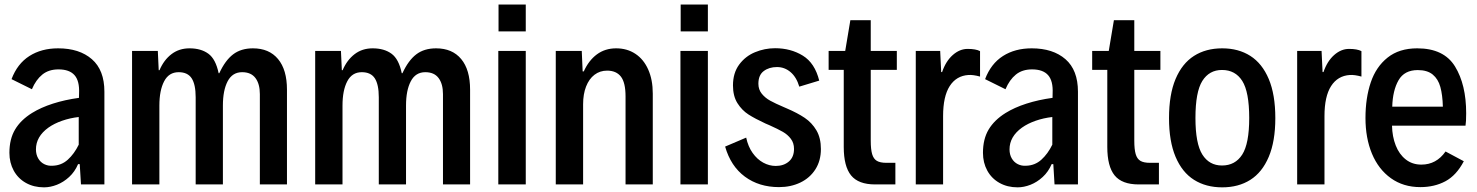

<svg xmlns="http://www.w3.org/2000/svg" viewBox="-20 -804 6440 837"><path d="M435.1 -404.3V0H333L327.6 -88.4H320.3Q306.2 -55.2 281.5 -32.5Q256.8 -9.8 228 1.5Q199.2 12.7 171.9 12.7Q127.4 12.7 93 -6.6Q58.6 -25.9 39.8 -60.3Q21 -94.7 21 -137.7Q21 -197.8 45.7 -239.3Q70.3 -280.8 119.6 -311.5Q158.2 -335.4 210.7 -352.3Q263.2 -369.1 324.2 -377.4L324.7 -397Q327.1 -451.2 304.9 -476.3Q282.7 -501.5 234.9 -501.5Q192.4 -501.5 164.6 -479Q136.7 -456.5 119.1 -415L30.3 -459Q55.7 -526.4 108.2 -559.8Q160.6 -593.3 233.4 -593.3Q326.2 -593.3 380.6 -545.9Q435.1 -498.5 435.1 -404.3ZM323.2 -173.3V-293.9Q285.2 -289.6 250.7 -277.6Q216.3 -265.6 190.9 -247.6Q136.7 -208.5 136.7 -152.8Q136.7 -130.4 146.5 -113.5Q156.2 -96.7 172.9 -88.4Q189.5 -80.1 209 -81.5Q247.6 -82.5 275.6 -107.9Q303.7 -133.3 323.2 -173.3Z M555.7 -582H668L671.9 -498H675.3Q694.3 -542.5 727.5 -567.9Q760.7 -593.3 806.2 -593.3Q856.4 -593.3 888.4 -569.8Q920.4 -546.4 933.1 -484.9H936Q961.9 -541 996.3 -567.1Q1030.8 -593.3 1082.5 -593.3Q1153.3 -593.3 1192.1 -546.6Q1231 -500 1231 -413.1V0H1112.8V-393.6Q1112.8 -438 1093.8 -463.6Q1074.7 -489.3 1035.6 -489.3Q993.2 -489.3 972.4 -449.7Q951.7 -410.2 951.7 -343.8V0H833V-379.9Q833 -435.5 815.7 -462.4Q798.3 -489.3 758.8 -489.3Q716.3 -489.3 695.6 -449.7Q674.8 -410.2 674.8 -343.8V0H555.7Z M1354 -582H1466.3L1470.2 -498H1473.6Q1492.7 -542.5 1525.9 -567.9Q1559.1 -593.3 1604.5 -593.3Q1654.8 -593.3 1686.8 -569.8Q1718.8 -546.4 1731.4 -484.9H1734.4Q1760.3 -541 1794.7 -567.1Q1829.1 -593.3 1880.9 -593.3Q1951.7 -593.3 1990.5 -546.6Q2029.3 -500 2029.3 -413.1V0H1911.1V-393.6Q1911.1 -438 1892.1 -463.6Q1873 -489.3 1834 -489.3Q1791.5 -489.3 1770.8 -449.7Q1750 -410.2 1750 -343.8V0H1631.3V-379.9Q1631.3 -435.5 1614 -462.4Q1596.7 -489.3 1557.1 -489.3Q1514.6 -489.3 1493.9 -449.7Q1473.1 -410.2 1473.1 -343.8V0H1354Z M2153.3 -784.2H2272V-667H2153.3ZM2152.3 -582H2272V0H2152.3Z M2402.8 -582H2516.1L2520 -492.7H2524.9Q2546.4 -540.5 2582 -566.9Q2617.7 -593.3 2666 -593.3Q2713.9 -593.3 2750 -569.3Q2786.1 -545.4 2805.9 -500.7Q2825.7 -456.1 2825.7 -396V0H2707V-383.8Q2707 -443.8 2686.8 -470Q2666.5 -496.1 2626.5 -496.1Q2595.2 -496.1 2571.5 -478Q2547.9 -460 2534.9 -426.8Q2522 -393.6 2522 -349.6V0H2402.8Z M2947.3 -784.2H3065.9V-667H2947.3ZM2946.3 -582H3065.9V0H2946.3Z M3141.1 -165 3232.9 -204.1Q3241.2 -165 3261 -137.2Q3280.8 -109.4 3307.1 -95Q3333.5 -80.6 3361.8 -80.6Q3396.5 -80.6 3418.9 -99.9Q3441.4 -119.1 3441.4 -154.8Q3441.4 -180.7 3427.5 -199Q3413.6 -217.3 3392.8 -229.2Q3372.1 -241.2 3334 -258.3L3316.9 -265.6Q3271.5 -286.6 3242.9 -304.9Q3214.4 -323.2 3194.8 -354.2Q3175.3 -385.3 3175.3 -431.6Q3175.3 -485.8 3202.4 -522.5Q3229.5 -559.1 3271.5 -576.4Q3313.5 -593.8 3358.9 -593.8Q3427.2 -593.8 3479.7 -561.5Q3532.2 -529.3 3551.3 -452.6L3464.4 -426.3Q3452.1 -467.8 3426.3 -489.7Q3400.4 -511.7 3367.2 -511.7Q3332.5 -511.7 3309.3 -494.1Q3286.1 -476.6 3286.1 -439Q3286.1 -413.6 3300.8 -395.5Q3315.4 -377.4 3337.4 -365.2Q3359.4 -353 3398.4 -336.4L3409.7 -331.5Q3456.5 -311.5 3488 -290.3Q3519.5 -269 3539.1 -235.8Q3558.6 -202.6 3558.6 -154.3Q3558.6 -103.5 3534.7 -65.9Q3510.7 -28.3 3469.2 -8.3Q3427.7 11.7 3376 11.7Q3289.1 11.7 3227.3 -33.9Q3165.5 -79.6 3141.1 -165Z M3658.2 -163.6V-499.5H3592.3V-582H3664.6L3687 -715.8H3775.9V-582H3889.6V-499.5H3775.9V-190.9Q3775.9 -152.8 3782 -132.1Q3788.1 -111.3 3802.5 -102.8Q3816.9 -94.2 3844.2 -94.2H3883.3V0H3794.9Q3722.2 0 3690.2 -39.3Q3658.2 -78.6 3658.2 -163.6Z M3972.2 -582H4078.6L4083 -489.7H4086.9Q4103 -537.1 4133.3 -564Q4163.6 -590.8 4198.2 -590.8Q4234.4 -590.8 4252.4 -581.1V-470.2Q4222.2 -478.5 4201.7 -477.1Q4148.9 -473.6 4120.1 -428.7Q4091.3 -383.8 4091.3 -297.9V0H3972.2Z M4679.2 -404.3V0H4577.1L4571.8 -88.4H4564.5Q4550.3 -55.2 4525.6 -32.5Q4501 -9.8 4472.2 1.5Q4443.4 12.7 4416 12.7Q4371.6 12.7 4337.2 -6.6Q4302.7 -25.9 4283.9 -60.3Q4265.1 -94.7 4265.1 -137.7Q4265.1 -197.8 4289.8 -239.3Q4314.5 -280.8 4363.8 -311.5Q4402.3 -335.4 4454.8 -352.3Q4507.3 -369.1 4568.4 -377.4L4568.8 -397Q4571.3 -451.2 4549.1 -476.3Q4526.9 -501.5 4479 -501.5Q4436.5 -501.5 4408.7 -479Q4380.9 -456.5 4363.3 -415L4274.4 -459Q4299.8 -526.4 4352.3 -559.8Q4404.8 -593.3 4477.5 -593.3Q4570.3 -593.3 4624.8 -545.9Q4679.2 -498.5 4679.2 -404.3ZM4567.4 -173.3V-293.9Q4529.3 -289.6 4494.9 -277.6Q4460.4 -265.6 4435.1 -247.6Q4380.9 -208.5 4380.9 -152.8Q4380.9 -130.4 4390.6 -113.5Q4400.4 -96.7 4417 -88.4Q4433.6 -80.1 4453.1 -81.5Q4491.7 -82.5 4519.8 -107.9Q4547.9 -133.3 4567.4 -173.3Z M4807.1 -163.6V-499.5H4741.2V-582H4813.5L4835.9 -715.8H4924.8V-582H5038.6V-499.5H4924.8V-190.9Q4924.8 -152.8 4930.9 -132.1Q4937 -111.3 4951.4 -102.8Q4965.8 -94.2 4993.2 -94.2H5032.2V0H4943.8Q4871.1 0 4839.1 -39.3Q4807.1 -78.6 4807.1 -163.6Z M5076.2 -289.1Q5076.2 -391.6 5104.7 -459.5Q5133.3 -527.3 5185.1 -560.3Q5236.8 -593.3 5308.1 -593.3Q5378.9 -593.3 5430.7 -560.3Q5482.4 -527.3 5511 -459.5Q5539.6 -391.6 5539.6 -289.1Q5539.6 -188 5511 -120.4Q5482.4 -52.7 5430.7 -20Q5378.9 12.7 5308.1 12.7Q5237.3 12.7 5185.3 -20Q5133.3 -52.7 5104.7 -120.4Q5076.2 -188 5076.2 -289.1ZM5425.8 -289.6Q5425.8 -403.3 5395.5 -451.2Q5365.2 -499 5307.1 -499Q5251.5 -499 5221.4 -451.2Q5191.4 -403.3 5191.4 -289.6Q5191.4 -178.2 5221.4 -130.4Q5251.5 -82.5 5307.1 -82.5Q5364.7 -82.5 5395.3 -130.1Q5425.8 -177.7 5425.8 -289.6Z M5634.8 -582H5741.2L5745.6 -489.7H5749.5Q5765.6 -537.1 5795.9 -564Q5826.2 -590.8 5860.8 -590.8Q5897 -590.8 5915 -581.1V-470.2Q5884.8 -478.5 5864.3 -477.1Q5811.5 -473.6 5782.7 -428.7Q5753.9 -383.8 5753.9 -297.9V0H5634.8Z M6368.7 -256.3H6048.3Q6049.3 -208.5 6064.5 -169.9Q6079.6 -131.3 6108.2 -108.9Q6136.7 -86.4 6176.3 -86.4Q6241.7 -86.4 6281.7 -143.6L6361.3 -101.1Q6329.1 -39.6 6281.2 -13.9Q6233.4 11.7 6171.9 11.7Q6097.7 11.7 6043.5 -27.1Q5989.3 -65.9 5960.9 -134Q5932.6 -202.1 5932.6 -289.6Q5932.6 -376.5 5955.6 -444.6Q5978.5 -512.7 6029.1 -553Q6079.6 -593.3 6158.2 -593.3Q6274.4 -593.3 6323 -514.2Q6371.6 -435.1 6371.6 -310.1Q6371.6 -272.5 6368.7 -256.3ZM6049.3 -338.9H6270Q6268.6 -390.6 6259 -425Q6249.5 -459.5 6225.8 -479Q6202.1 -498.5 6160.6 -498.5Q6102.1 -498.5 6076.7 -454.1Q6051.3 -409.7 6049.3 -338.9Z"/></svg>

Font: Decalotype Medium
Style: Regular
Weight: 500
Designer: Alfredo Marco Pradil
Foundry: Alfredo Marco Pradil
Version: Version 1.0